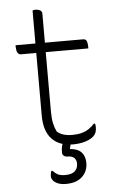

<svg xmlns="http://www.w3.org/2000/svg" viewBox="-61 -745 622 1010"><g transform="rotate(-5 250.0 -239.5)"><path d="M45 -526H402Q416 -526 420.5 -514.5Q425 -503 425 -486Q425 -485 425 -483Q425 -481 425 -479.5Q425 -478 425 -476H68Q63 -476 58.5 -479Q54 -482 51 -487.5Q48 -493 46.5 -500.5Q45 -508 45 -516Q45 -518 45 -519.5Q45 -521 45 -523Q45 -525 45 -526ZM425 -79Q427 -75 427.5 -70Q428 -65 428 -58Q428 -45 424.5 -34Q421 -23 412 -14Q405 -7 393.5 -0.5Q382 6 367.5 10.5Q353 15 336 17.5Q319 20 299 20Q264 20 236.5 9.5Q209 -1 189.5 -21.5Q170 -42 160 -73Q150 -104 150 -144Q150 -199 150 -254Q150 -309 150 -364Q150 -419 150 -474Q150 -529 150 -584Q150 -613 150 -642Q150 -671 150 -700Q154 -702 157.5 -702.5Q161 -703 165 -703Q174 -703 182 -700.5Q190 -698 195 -693Q200 -688 200 -680Q200 -616 200 -551Q200 -486 200 -421Q200 -356 200 -291.5Q200 -227 200 -162Q200 -126 205.5 -100.5Q211 -75 221 -55Q236 -42 255.5 -36Q275 -30 301 -30Q329 -30 350 -35.5Q371 -41 388 -52Q405 -63 419 -79ZM298 -21Q295 -13 293 -5Q291 3 289.5 10.5Q288 18 286.5 25Q285 32 283 39V43Q324 46 343 67Q362 88 362 123Q362 167 332 195.5Q302 224 246 224Q221 224 204 217Q187 210 178.5 199.5Q170 189 170 177Q170 172 170.5 167.5Q171 163 172 158.5Q173 154 175 149H181Q195 164 209 170.5Q223 177 247 177Q280 177 296.5 162.5Q313 148 313 123Q313 103 301.5 92Q290 81 266 81Q254 81 246.5 74.5Q239 68 239 59Q239 48 240 38.5Q241 29 243.5 20.5Q246 12 249 4.5Q252 -3 255 -10Q257 -14 262.5 -17.5Q268 -21 277 -22Q286 -23 298 -21Z"/></g></svg>

Font: Recursive Casual Light
Style: Regular
Weight: 300
Version: Version 1.047